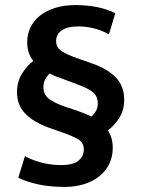

<svg xmlns="http://www.w3.org/2000/svg" viewBox="-20 -664 557 756"><path d="M78 -49Q145 -14 221 -14Q268 -14 289 -31.5Q310 -49 310 -75Q310 -101 290 -114Q270 -127 221 -144L173 -161Q112 -183 79.5 -216.5Q47 -250 47 -301Q47 -342 66 -373Q85 -404 111 -424Q87 -454 87 -498Q87 -529 100 -556Q113 -583 137.5 -602.5Q162 -622 197.5 -633Q233 -644 278 -644Q323 -644 362.5 -636Q402 -628 434 -612L409 -529Q377 -546 347.5 -553Q318 -560 289 -560Q246 -560 223.5 -544.5Q201 -529 201 -503Q201 -490 205.5 -481Q210 -472 221 -464Q232 -456 250 -448Q268 -440 295 -431L343 -414Q403 -393 436 -359Q469 -325 469 -272Q469 -230 449.5 -199.5Q430 -169 405 -151Q424 -121 424 -81Q424 -48 410.5 -19.5Q397 9 372.5 29Q348 49 313 60.5Q278 72 235 72Q178 72 133 62.5Q88 53 52 36ZM365 -256Q365 -285 346.5 -300.5Q328 -316 284 -332L228 -353Q214 -358 200.5 -363Q187 -368 176 -375Q165 -365 158 -351.5Q151 -338 151 -321Q151 -292 171.5 -276Q192 -260 230 -246L287 -227Q301 -222 314.5 -216.5Q328 -211 340 -205Q351 -215 358 -227.5Q365 -240 365 -256Z"/></svg>

Font: Mukta Vaani SemiBold
Style: Regular
Weight: 600
Designer: Noopur Datye, Girish Dalvi, Yashodeep Gholap, Pallavi Karambelkar
Foundry: Ek Type
Version: Version 2.538;PS 1.000;hotconv 16.6.51;makeotf.lib2.5.65220;